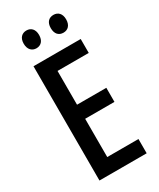

<svg xmlns="http://www.w3.org/2000/svg" viewBox="-225 -970 859 1039"><g transform="rotate(-30 204.5 -450.5)"><path d="M85 -846C85 -809 106 -790 133 -790C161 -790 181 -809 181 -846C181 -882 161 -901 133 -901C106 -901 85 -883 85 -846ZM254 -846C254 -809 273 -790 302 -790C330 -790 350 -809 350 -846C350 -882 330 -901 302 -901C274 -901 254 -883 254 -846ZM365 0V-89H170V-328H353V-416H170V-627H365V-714H70V0Z"/></g></svg>

Font: Noto Sans Myanmar UI ExtraCondensed Medium
Style: Regular
Weight: 500
Width: 2
Designer: Monotype Design Team
Foundry: Monotype Imaging Inc.
Version: Version 2.103